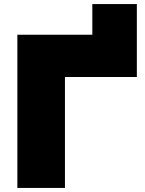

<svg xmlns="http://www.w3.org/2000/svg" viewBox="-20 -920 710 940"><path d="M536 -750 432 -645V-900H650V-543H193L298 -647V0H65V-750Z"/></svg>

Font: Unbounded ExtraBold
Style: Regular
Weight: 800
Designer: Luke Prowse, Jean-Baptiste Morizot, Fátima Lázaro, Florian Runge
Foundry: NaN
Version: Version 1.701;gftools[0.9.28.dev5+ged2979d]